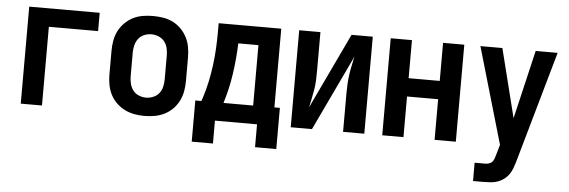

<svg xmlns="http://www.w3.org/2000/svg" viewBox="-48 -689 3097 1045"><g transform="rotate(5 1500.0 -166.5)"><path d="M74 0H190V-430H459V-530H74Z M750 8Q778 8 806 3Q834 -2 859 -14.5Q884 -27 904 -47Q924 -67 936.5 -92Q949 -117 954 -144.5Q959 -172 959 -200V-330Q959 -358 954 -386Q949 -414 936.5 -438.5Q924 -463 904 -483.5Q884 -504 859 -516.5Q834 -529 806 -533.5Q778 -538 750 -538Q722 -538 694.5 -533.5Q667 -529 642 -516.5Q617 -504 596.5 -483.5Q576 -463 563.5 -438.5Q551 -414 546 -386Q541 -358 541 -330V-200Q541 -172 546 -144.5Q551 -117 563.5 -92Q576 -67 596.5 -47Q617 -27 642 -14.5Q667 -2 694.5 3Q722 8 750 8ZM750 -92Q730 -92 710.5 -100Q691 -108 679 -124Q667 -140 662 -160Q657 -180 657 -200V-330Q657 -350 662 -370Q667 -390 679 -406Q691 -422 710.5 -430Q730 -438 750 -438Q770 -438 789.5 -430Q809 -422 821.5 -406Q834 -390 838.5 -370Q843 -350 843 -330V-200Q843 -180 838.5 -160Q834 -140 821.5 -124Q809 -108 789.5 -100Q770 -92 750 -92Z M1365 125H1481V-100H1451V-530H1109V-482Q1109 -436 1106.5 -390Q1104 -344 1098 -298.5Q1092 -253 1082.5 -208Q1073 -163 1059 -120L1052 -100H1019V0H1365ZM1173 -100Q1198 -180 1210 -263Q1222 -346 1225 -430H1335V-100ZM1019 125H1135V0H1019Z M1549 0H1665L1861 -413Q1856 -388 1850.5 -363.5Q1845 -339 1841.5 -313.5Q1838 -288 1836.5 -263Q1835 -238 1835 -212V0H1951V-530H1835L1639 -117Q1644 -142 1649.5 -167Q1655 -192 1659 -217Q1663 -242 1664 -267.5Q1665 -293 1665 -318V-530H1549Z M2049 0H2165V-222H2335V0H2451V-530H2335V-322H2165V-530H2049Z M2563 205H2620Q2640 205 2659.5 203.5Q2679 202 2697.5 195.5Q2716 189 2732 177Q2748 165 2759 149Q2769 134 2775.5 117Q2782 100 2787 83L2961 -530H2841L2753 -155L2659 -530H2539L2692 -4L2675 55Q2672 65 2668.5 75Q2665 85 2658 92Q2651 99 2641 102Q2631 105 2620 105H2563Z"/></g></svg>

Font: Iosevka SS09
Style: Bold
Weight: 700
Monospace: yes
Designer: Belleve Invis
Foundry: Belleve Invis
Version: Version 5.2.1; ttfautohint (v1.8.3)